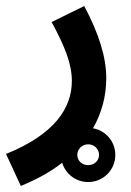

<svg xmlns="http://www.w3.org/2000/svg" viewBox="-53 -386 435 636"><path d="M16 230C67 209 114 184 153 153C164 190 198 217 239 217C289 217 329 177 329 127C329 83 297 46 255 39C283 -10 299 -66 299 -127C299 -196 275 -274 226 -366L118 -313C162 -232 185 -174 185 -118C185 -28 128 59 -33 124ZM239 161C219 161 203 147 203 127C203 108 219 92 239 92C259 92 275 107 275 127C275 147 259 161 239 161Z"/></svg>

Font: Noto Sans Arabic SemCond SemBd
Style: Regular
Weight: 600
Width: 4
Designer: Monotype Design Team, Nadine Chahine, Nizar Qandah and Khaled Hosny
Foundry: Monotype Imaging Inc.
Version: Version 2.012